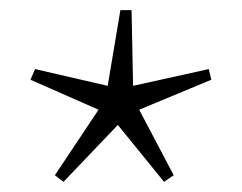

<svg xmlns="http://www.w3.org/2000/svg" viewBox="-20 -745 476 378"><path d="M396 -588 254 -529 322 -400 303 -387 212 -499 105 -387 88 -400 174 -529 40 -588 49 -609 192 -576 217 -725H239L242 -576L391 -609Z"/></svg>

Font: Bona Nova SC
Style: Italic
Weight: 400
Italic angle: -4°
Designer: Mateusz Machalski
Foundry: Capitalics
Version: Version 4.001; ttfautohint (v1.8.4.7-5d5b)